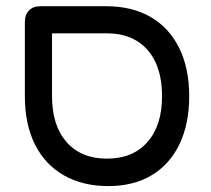

<svg xmlns="http://www.w3.org/2000/svg" viewBox="-20 -602 696 633"><path d="M337.2 11.5Q252.5 11.5 190.4 -24Q128.2 -59.5 95.1 -126Q62 -192.5 62 -283.8V-529.8Q62 -554 75.8 -567.8Q89.5 -581.5 112.8 -581.5H329.5Q415.5 -581.5 476.6 -546Q537.8 -510.5 570.8 -443.8Q603.8 -377 603.8 -284.5Q603.8 -193 571.6 -126.4Q539.5 -59.8 479.8 -24.1Q420 11.5 337.2 11.5ZM332.5 -79Q417.8 -79 466 -133.6Q514.2 -188.2 514.2 -284.5Q514.2 -350 492.9 -396.2Q471.5 -442.5 431 -467.2Q390.5 -492 333.5 -492H151.5V-284.5Q151.5 -188.2 199.5 -133.6Q247.5 -79 332.5 -79Z"/></svg>

Font: Fredoka Light
Style: Regular
Weight: 300
Designer: Ben Nathan
Foundry: Milena B. Brandão, Ben Nathan
Version: Version 2.001